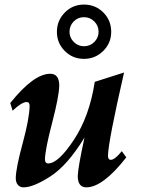

<svg xmlns="http://www.w3.org/2000/svg" viewBox="-20 -802 633 832"><path d="M354 9.8Q316.9 9.8 316.9 -40Q318.4 -78.1 346.2 -206.1Q272.9 -85.9 199 -38.1Q125 9.8 82 9.8Q66.9 9.8 57.6 -0.7Q48.3 -11.2 48.3 -30.8Q49.3 -74.7 78.1 -180.7Q106.9 -286.6 108.4 -342.3Q108.4 -359.9 95.7 -359.9Q74.2 -359.9 34.7 -322.3L24.4 -355.5Q126 -482.4 197.8 -482.4Q236.8 -482.4 236.8 -430.2Q234.9 -380.4 205.6 -268.6Q176.3 -156.7 174.8 -112.3Q174.8 -93.8 189 -93.8Q232.4 -93.8 300 -195.8Q367.7 -297.9 390.6 -447.3L517.6 -487.8Q450.2 -194.3 447.8 -127.4Q447.8 -109.4 460.4 -109.4Q477.5 -109.4 507.8 -147L527.3 -120.1Q425.8 9.8 354 9.8ZM343.8 -546.9Q294.9 -546.9 260.7 -581.1Q226.6 -615.2 226.6 -664.1Q226.6 -712.9 260.7 -747.6Q294.9 -782.2 343.8 -782.2Q393.6 -782.2 427.7 -748Q461.9 -713.9 461.9 -664.1Q461.9 -615.2 427.2 -581.1Q392.6 -546.9 343.8 -546.9ZM343.8 -601.6Q370.1 -601.6 388.7 -620.1Q407.2 -638.7 407.2 -664.1Q407.2 -690.4 388.7 -709Q370.1 -727.5 343.8 -727.5Q317.4 -727.5 299.3 -709Q281.2 -690.4 281.2 -664.1Q281.2 -638.7 299.8 -620.1Q318.4 -601.6 343.8 -601.6Z"/></svg>

Font: Kelvinch
Style: Bold Italic
Weight: 700
Italic angle: -10°
Designer: Paul James Miller
Foundry: High-Logic / Made with FontCreator
Version: Version 3.30 September 23, 2016